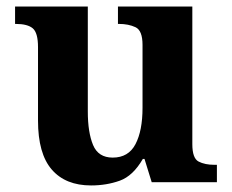

<svg xmlns="http://www.w3.org/2000/svg" viewBox="-20 -556 707 586"><path d="M258 10Q180 10 138 -38.5Q96 -87 96 -188V-412Q96 -456 80 -469.5Q64 -483 28 -483H26V-536H248V-216Q248 -152 264 -113.5Q280 -75 324 -75Q372 -75 393.5 -116Q415 -157 415 -227V-419Q415 -463 393.5 -473Q372 -483 343 -483H340V-536H567V-116Q567 -73 586 -63Q605 -53 634 -53H642V0H443L421 -71H416Q386 -19 345.5 -4.5Q305 10 258 10Z"/></svg>

Font: Noto Serif Thai
Style: Bold
Weight: 700
Designer: Monotype Design Team
Foundry: Monotype Imaging Inc.
Version: Version 2.002; ttfautohint (v1.8.4.7-5d5b)